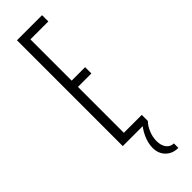

<svg xmlns="http://www.w3.org/2000/svg" viewBox="-258 -743 757 757"><g transform="rotate(-45 120.0 -365.0)"><path d="M55 -740H195V-705H95V-475H170V-440H95V-184H195V-150H55ZM133 -62Q133 -88 146 -116.5Q159 -145 180 -166L195 -150Q181 -136 172 -114Q163 -92 163 -70Q163 -45 174.5 -30Q186 -15 205 -15V10Q173 10 153 -10Q133 -30 133 -62Z"/></g></svg>

Font: Exetegue Light
Style: Regular
Weight: 300
Designer: Fábio Duarte Martins
Foundry: Fábio Duarte Martins
Version: Version 0.001